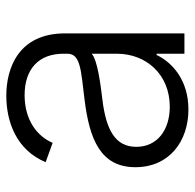

<svg xmlns="http://www.w3.org/2000/svg" viewBox="-24 -568 605 596"><g transform="rotate(-90 278.0 -270.5)"><path d="M235.8 12.4C326.7 12.4 382.1 -38 404.8 -86.3H408.7V0H471.9V-370.4C471.9 -516.7 361.9 -552.9 278.4 -552.9C195 -552.9 109 -519.9 72.1 -430.8L132.1 -409.1C152 -456 201.3 -496.1 280.2 -496.1C362.9 -496.1 408.7 -450.6 408.7 -376.1V-363.3C408.7 -322.1 357.6 -321.4 266 -310C142.8 -294.7 56.5 -260.3 56.5 -152.3C56.5 -47.2 136.7 12.4 235.8 12.4ZM244.3 -45.5C172.9 -45.5 119.7 -83.5 119.7 -149.5C119.7 -215.6 173.7 -243.3 266 -254.6C310.7 -259.9 390.3 -269.9 408.7 -288V-209.2C408.7 -119.7 345.2 -45.5 244.3 -45.5Z"/></g></svg>

Font: Karasuma Gothic
Style: Light
Weight: 300
Designer: Rasmus Andersson / Ryoko Nishizuka
Foundry: rsms
Version: Version 1.00